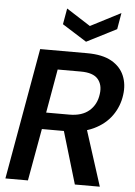

<svg xmlns="http://www.w3.org/2000/svg" viewBox="-61 -974 715 1019"><g transform="rotate(5 296.5 -464.0)"><path d="M7 0 131 -700H381Q463 -700 511.5 -672.5Q560 -645 579.5 -598.5Q599 -552 591 -496Q583 -435 548 -385.5Q513 -336 452 -307Q391 -278 305 -278H177L127 0ZM377 0 285 -309H411L510 0ZM192 -367H316Q383 -367 421.5 -400.5Q460 -434 467 -490Q474 -539 448 -569.5Q422 -600 356 -600H233ZM544 -928 529 -841 370 -760 240 -842 255 -927 383 -845Z"/></g></svg>

Font: DM Sans 36pt SemiBold
Style: Italic
Weight: 600
Italic angle: -10°
Designer: Colophon Foundry, Jonny Pinhorn
Foundry: Colophon Foundry
Version: Version 4.004;gftools[0.9.30]